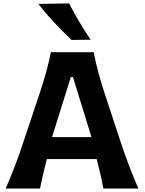

<svg xmlns="http://www.w3.org/2000/svg" viewBox="-20 -1091 837 1111"><path d="M12.7 0Q41 -63.5 67.4 -133.5Q93.8 -203.6 114.7 -267.1L205.1 -537.6Q229.5 -611.3 246.1 -670.4Q262.7 -729.5 274.4 -789.1H522Q534.2 -727.1 550 -668.5Q565.9 -609.9 589.8 -537.6L679.2 -266.6Q700.7 -201.2 726.8 -132.3Q752.9 -63.5 780.8 0H578.1Q570.8 -41.5 560.8 -85Q550.8 -128.4 539.6 -170.4H251Q240.2 -127.4 230 -84.2Q219.7 -41 211.4 0ZM509.3 -297.4 402.3 -644.5H389.6L281.2 -297.4ZM393.6 -859.9Q340.8 -910.6 292.2 -962.4Q243.7 -1014.2 202.1 -1068.4L379.9 -1071.3Q407.2 -1018.1 438.2 -965.8Q469.2 -913.6 504.4 -861.3Z"/></svg>

Font: Pinar DS1 Bold
Style: Regular
Weight: 700
Designer: Amin Abedi
Version: Version 3.000